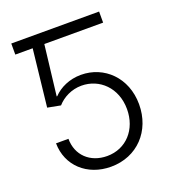

<svg xmlns="http://www.w3.org/2000/svg" viewBox="-134 -831 852 945"><g transform="rotate(-20 292.0 -359.0)"><path d="M492 -728H32V-670H123L90 -371L158 -358C187 -391 233 -415 285 -415C379 -415 457 -342 457 -230C457 -124 387 -46 287 -46C198 -46 136 -105 136 -191H71C72 -74 162 10 287 10C425 10 521 -93 521 -232C521 -372 422 -466 301 -466C241 -466 189 -442 156 -407H153L184 -670H492Z"/></g></svg>

Font: Wafeq Light
Style: Regular
Weight: 300
Designer: Rasmus Andersson & Azza Alameddine
Foundry: Google & TypeTogether
Version: Version 3.000;January 28, 2025;FontCreator 15.0.0.3014 64-bi